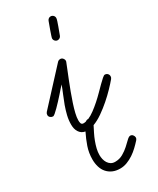

<svg xmlns="http://www.w3.org/2000/svg" viewBox="-265 -671 820 995"><g transform="rotate(-30 145.5 -173.0)"><path d="M124 -47.4Q125.5 -47.4 126.5 -46.9Q145 -54.7 165 -69.6Q185.1 -84.5 204.6 -101.8Q224.1 -119.1 241.9 -137.2Q259.8 -155.3 274.4 -169.9Q289.1 -184.6 299.8 -193.8Q310.5 -203.1 315.4 -203.1Q325.2 -203.1 331.5 -196.8Q337.9 -190.4 337.9 -180.7Q337.9 -172.9 332.5 -166.5Q317.9 -148.9 295.4 -125.5Q272.9 -102.1 246.3 -78.9Q219.7 -55.7 190.9 -35.6Q162.1 -15.6 134.8 -5.4Q126 11.7 116.7 30.3Q107.4 48.8 100.1 68.4Q92.8 87.9 88.1 107.2Q83.5 126.5 83.5 144.5Q83.5 156.7 86.4 169.4Q89.4 182.1 95.9 192.4Q102.5 202.6 112.5 209Q122.6 215.3 137.2 215.3Q163.1 215.3 184.3 203.1Q205.6 190.9 221.9 176Q238.3 161.1 250.7 148.9Q263.2 136.7 271.5 136.7Q280.8 136.7 286.6 144Q292.5 151.4 292.5 159.7Q292.5 166.5 286.6 173.3Q273.4 188 257.3 203.4Q241.2 218.8 222.9 231Q204.6 243.2 184.3 251Q164.1 258.8 143.1 258.8Q117.2 258.8 98.1 250.2Q79.1 241.7 66.2 226.8Q53.2 211.9 46.9 191.2Q40.5 170.4 40.5 146Q40.5 106.9 52.7 71.5Q64.9 36.1 82 2Q69.8 0 61 -6.1Q52.2 -12.2 46.4 -21.5Q40.5 -30.8 37.8 -42Q35.2 -53.2 35.2 -65.9Q35.2 -92.3 41.5 -118.7Q47.9 -145 57.1 -170.7Q66.4 -196.3 77.1 -221.4Q87.9 -246.6 96.7 -271Q92.3 -266.6 82.8 -255.9Q73.2 -245.1 61.3 -231.4Q49.3 -217.8 35.9 -203.4Q22.5 -189 10.5 -177Q-1.5 -165 -10.7 -157.2Q-20 -149.4 -23.9 -149.4Q-32.2 -149.4 -39.6 -155.3Q-46.9 -161.1 -46.9 -170.4Q-46.9 -179.2 -41 -186L139.6 -381.8Q146.5 -388.7 156.2 -388.7Q165 -388.7 171.1 -381.8Q177.2 -375 177.2 -366.7Q177.2 -364.3 176.8 -362.5Q176.3 -360.8 175.3 -358.4Q169.9 -344.2 160.6 -321.5Q151.4 -298.8 140.6 -271.7Q129.9 -244.6 118.9 -215.3Q107.9 -186 98.9 -158.4Q89.8 -130.9 84.2 -107.2Q78.6 -83.5 78.6 -67.9Q78.6 -63.5 78.9 -58.3Q79.1 -53.2 80.6 -49.1Q82 -44.9 85.4 -42.2Q88.9 -39.6 94.7 -39.6Q102.1 -39.6 109.4 -41.5Q116.7 -47.4 124 -47.4ZM223.1 -605Q232.4 -605 238.8 -598.6Q245.1 -592.3 245.1 -583Q245.1 -578.1 241.2 -565.9Q237.3 -553.7 232.2 -539.8Q227.1 -525.9 222.2 -512.9Q217.3 -500 215.3 -494.1Q212.9 -487.3 207 -483.4Q201.2 -479.5 194.3 -479.5Q185.5 -479.5 179.2 -486.1Q172.9 -492.7 172.9 -501.5Q172.9 -504.9 177 -517.3Q181.2 -529.8 186.3 -544.4Q191.4 -559.1 196.5 -572.3Q201.7 -585.4 203.1 -590.3Q205.6 -596.7 210.9 -600.8Q216.3 -605 223.1 -605Z"/></g></svg>

Font: Helvetia Verbundene
Style: Regular
Weight: 400
Designer: Peter Wiegel, original typeface by Carl Albert Fahrenwaldt 1901
Foundry: Peter Wiegel
Version: Version 2.000